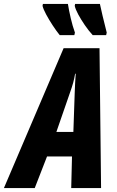

<svg xmlns="http://www.w3.org/2000/svg" viewBox="-80 -964 599 984"><path d="M-60 0 246 -717H430L438 0H285L289 -162H161L98 0ZM209 -288H296L303 -491Q304 -515 305 -537.5Q306 -560 308 -586H305Q301 -562 295 -540Q289 -518 280 -493ZM395 -784Q374 -807 354.5 -835.5Q335 -864 321 -890Q307 -916 303 -934L305 -944H432Q437 -921 445.5 -884Q454 -847 467 -797L464 -784ZM226 -784Q209 -805 190 -834Q171 -863 156.5 -890Q142 -917 138 -934L140 -944H268Q273 -912 282.5 -871Q292 -830 304 -797L301 -784Z"/></svg>

Font: Noto Sans ExtraCondensed ExtraBold
Style: Italic
Weight: 800
Width: 2
Italic angle: -12°
Designer: Monotype Design Team
Foundry: Monotype Imaging Inc.
Version: Version 2.013; ttfautohint (v1.8.4.7-5d5b)